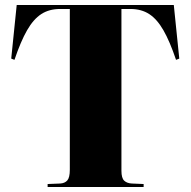

<svg xmlns="http://www.w3.org/2000/svg" viewBox="-20 -750 764 770"><path d="M171 0V-12L221 -14Q240 -15 250 -26.5Q260 -38 260 -69V-714H221Q177 -714 145.5 -693.5Q114 -673 88.5 -628.5Q63 -584 38 -510L25 -515L47 -730H677L699 -515L686 -510Q661 -584 635.5 -628.5Q610 -673 578.5 -693.5Q547 -714 503 -714H467V-65Q467 -36 478 -25.5Q489 -15 509 -14L556 -12V0Z"/></svg>

Font: Literata 72pt ExtraBold
Style: Regular
Weight: 800
Designer: Latin by Veronika Burian and Jose Scaglione. Greek by Irene Vlachou. Cyrillic by Vera Evstafieva.
Foundry: TypeTogether
Version: Version 3.002